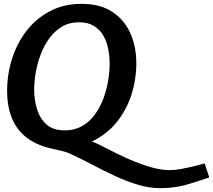

<svg xmlns="http://www.w3.org/2000/svg" viewBox="-20 -764 1110 1000"><path d="M1070 160Q1005 183 945.5 199.5Q886 216 814 216Q757 216 697.5 198Q638 180 579 152.5Q520 125 464 95.5Q408 66 357 42Q329 28 299.5 21.5Q270 15 240 8Q163 -11 113.5 -51.5Q64 -92 40.5 -152.5Q17 -213 17 -290Q17 -376 42.5 -457Q68 -538 117.5 -602.5Q167 -667 239.5 -705.5Q312 -744 405 -744Q500 -744 563 -703.5Q626 -663 658 -593Q690 -523 690 -433Q690 -352 665.5 -273.5Q641 -195 590 -130.5Q539 -66 459 -27Q470 -23 480 -18.5Q490 -14 500 -9Q541 12 587 35Q633 58 681 77.5Q729 97 776 109.5Q823 122 866 122Q891 122 923.5 116Q956 110 989 102Q1022 94 1046 87ZM317 -85Q368 -85 407 -107Q446 -129 473.5 -166.5Q501 -204 518 -249.5Q535 -295 543 -342.5Q551 -390 551 -432Q551 -471 543.5 -509.5Q536 -548 518 -579Q500 -610 469 -629Q438 -648 392 -648Q341 -648 302.5 -625Q264 -602 236.5 -564Q209 -526 191.5 -479.5Q174 -433 166 -385.5Q158 -338 158 -297Q158 -245 172.5 -196.5Q187 -148 221.5 -116.5Q256 -85 317 -85Z"/></svg>

Font: Rosario Light
Style: Bold Italic
Weight: 700
Italic angle: -8.05°
Version: Version 1.101; ttfautohint (v1.8.1.43-b0c9)